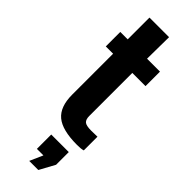

<svg xmlns="http://www.w3.org/2000/svg" viewBox="-335 -785 1060 1060"><g transform="rotate(45 195.0 -255.5)"><path d="M312 10Q197 10 147 -31.5Q97 -73 97 -168V-487H40V-600H98V-770H251L249 -600H350V-487H247V-151Q247 -124 259.5 -112.5Q272 -101 312 -101Q323 -101 334.5 -101.5Q346 -102 360 -102V5Q350 8 338 9Q326 10 312 10ZM171 182V70H308V169L259 259H188L222 182Z"/></g></svg>

Font: Big Shoulders Display Black
Style: Regular
Weight: 900
Designer: Patric King
Foundry: XO Type Co
Version: Version 1.000; ttfautohint (v1.8.2)